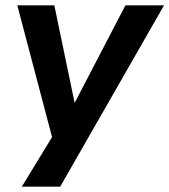

<svg xmlns="http://www.w3.org/2000/svg" viewBox="-20 -521 636 721"><path d="M62 180 190 -30 185 30 45 -501H184L260 -136H261L451 -501H596L206 180Z"/></svg>

Font: Nunito Sans 7pt
Style: Bold Italic
Weight: 700
Italic angle: -9°
Version: Version 3.101;gftools[0.9.27]